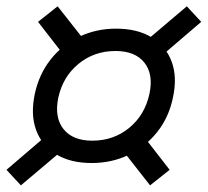

<svg xmlns="http://www.w3.org/2000/svg" viewBox="-21 -604 642 593"><path d="M262 -100.5Q196.5 -100.5 152.2 -127.5Q108 -154.5 90.5 -202.5Q73 -250.5 86.5 -314Q99.5 -374.5 135 -419.8Q170.5 -465 223 -490.2Q275.5 -515.5 337.5 -515.5Q403.5 -515.5 447.5 -488.5Q491.5 -461.5 509.2 -413.5Q527 -365.5 513 -302Q500.5 -241.5 464.5 -196.2Q428.5 -151 376.5 -125.8Q324.5 -100.5 262 -100.5ZM43.5 -31.5 -1 -79.5 145 -204.5 191.5 -156.5ZM442.5 -31.5 344.5 -156.5 406 -204.5 503 -79.5ZM264 -169.5Q330 -169.5 378.2 -209.2Q426.5 -249 440.5 -314Q453.5 -374.5 425 -410.5Q396.5 -446.5 335.5 -446.5Q270 -446.5 221.5 -406.8Q173 -367 159 -302Q146.5 -241.5 175 -205.5Q203.5 -169.5 264 -169.5ZM193.5 -411.5 96.5 -536.5 157 -584.5 255.5 -459.5ZM454.5 -411.5 408.5 -459.5 556 -584.5 600.5 -536.5Z"/></svg>

Font: Victor Mono Thin
Style: Italic
Weight: 100
Italic angle: -12°
Monospace: yes
Designer: Rune Bjørnerås
Version: Version 1.561;gftools[0.9.30]